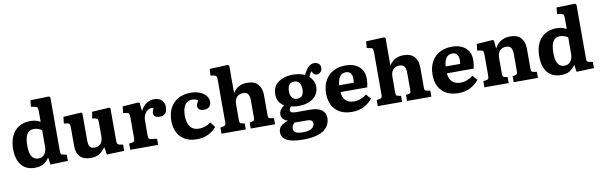

<svg xmlns="http://www.w3.org/2000/svg" viewBox="-58 -1374 6923 2210"><g transform="rotate(-10 3403.5 -268.5)"><path d="M251 14Q146 14 91.5 -53.5Q37 -121 37 -241Q37 -328 66.5 -392Q96 -456 152.5 -491Q209 -526 288 -526Q323 -526 352.5 -518Q382 -510 404 -497V-623Q404 -653 397 -664Q390 -675 363 -679L324 -686L331 -761L549 -767L563 -752V-122Q563 -99 568.5 -91Q574 -83 596 -79L634 -71V1L430 8L418 -72H414Q389 -34 350.5 -10Q312 14 251 14ZM305 -85Q351 -85 377.5 -118Q404 -151 404 -209V-399Q384 -413 360.5 -421Q337 -429 310 -429Q204 -429 204 -252Q204 -85 305 -85Z M899 14Q818 14 776.5 -30.5Q735 -75 735 -157V-363Q735 -395 730 -408Q725 -421 702 -425L664 -431L672 -507L879 -520L894 -511V-198Q894 -140 910 -118Q926 -96 965 -96Q1012 -96 1037.5 -126.5Q1063 -157 1063 -215V-364Q1063 -400 1057 -410.5Q1051 -421 1029 -425L995 -431L1007 -507L1207 -520L1222 -511V-135Q1222 -106 1228.5 -95Q1235 -84 1254 -80L1293 -73V0L1089 7L1075 -79H1071Q1042 -38 1004.5 -12Q967 14 899 14Z M1364 0V-72L1404 -79Q1420 -82 1425 -92Q1430 -102 1430 -128V-363Q1430 -396 1424.5 -408.5Q1419 -421 1397 -425L1356 -431L1364 -507L1548 -520L1564 -511L1574 -420H1577Q1601 -469 1642.5 -497.5Q1684 -526 1735 -526Q1789 -526 1821 -496.5Q1853 -467 1853 -417Q1853 -316 1766 -316Q1729 -316 1711 -331Q1693 -346 1693 -368Q1693 -380 1696.5 -392Q1700 -404 1710 -426Q1681 -437 1653 -422.5Q1625 -408 1607 -375.5Q1589 -343 1589 -299V-126Q1589 -102 1594 -92.5Q1599 -83 1617 -81L1690 -71V0Z M2142 14Q2020 14 1953.5 -57Q1887 -128 1887 -246Q1887 -330 1919.5 -393Q1952 -456 2013.5 -491Q2075 -526 2161 -526Q2224 -526 2269.5 -506.5Q2315 -487 2340 -456Q2365 -425 2365 -388Q2365 -354 2345 -330Q2325 -306 2282 -306Q2247 -306 2227.5 -320.5Q2208 -335 2208 -362Q2208 -373 2213.5 -387Q2219 -401 2233 -427Q2216 -436 2199.5 -440.5Q2183 -445 2159 -445Q2109 -445 2079.5 -401Q2050 -357 2050 -278Q2050 -192 2085 -147Q2120 -102 2188 -102Q2224 -102 2257 -113Q2290 -124 2325 -150L2372 -89Q2334 -44 2277 -15Q2220 14 2142 14Z M2430 0V-71L2468 -79Q2484 -82 2489.5 -91Q2495 -100 2495 -125V-614Q2495 -648 2488 -659.5Q2481 -671 2457 -675L2421 -681L2427 -758L2639 -767L2654 -756V-441L2656 -437Q2680 -478 2722 -502Q2764 -526 2821 -526Q2908 -526 2948.5 -478.5Q2989 -431 2989 -355V-117Q2989 -96 2994.5 -88Q3000 -80 3020 -77L3056 -71V0H2772V-70L2802 -76Q2819 -79 2824.5 -87Q2830 -95 2830 -119V-313Q2830 -369 2813 -393Q2796 -417 2756 -417Q2711 -417 2682.5 -388.5Q2654 -360 2654 -298V-122Q2654 -99 2658.5 -89.5Q2663 -80 2679 -77L2714 -70V0Z M3345 230Q3217 230 3156.5 197.5Q3096 165 3096 101Q3096 53 3127.5 28Q3159 3 3205 -14V-17Q3169 -28 3152 -51Q3135 -74 3135 -100Q3135 -125 3148.5 -147Q3162 -169 3194 -196V-199Q3158 -220 3138 -254.5Q3118 -289 3118 -338Q3118 -401 3150 -443Q3182 -485 3237 -506Q3292 -527 3360 -527Q3387 -527 3425 -520.5Q3463 -514 3495 -499Q3520 -553 3550 -584Q3580 -615 3620 -615Q3648 -615 3670.5 -598.5Q3693 -582 3693 -549Q3693 -522 3675 -501Q3657 -480 3631 -480Q3616 -480 3604.5 -488Q3593 -496 3584 -510L3573 -528Q3563 -516 3555.5 -501Q3548 -486 3540 -470Q3564 -445 3581 -415Q3598 -385 3598 -342Q3598 -290 3569.5 -248.5Q3541 -207 3487.5 -183.5Q3434 -160 3360 -160Q3334 -160 3311.5 -163Q3289 -166 3272 -171Q3251 -149 3251 -132Q3251 -109 3269.5 -102Q3288 -95 3319 -95H3483Q3573 -95 3617.5 -61.5Q3662 -28 3662 34Q3662 69 3647.5 103.5Q3633 138 3598.5 166.5Q3564 195 3502 212.5Q3440 230 3345 230ZM3359 -245Q3437 -245 3437 -342Q3437 -395 3415.5 -420.5Q3394 -446 3356 -446Q3315 -446 3297 -417.5Q3279 -389 3279 -344Q3279 -299 3299.5 -272Q3320 -245 3359 -245ZM3361 147Q3423 147 3458 125Q3493 103 3493 67Q3493 20 3425 20H3280Q3248 47 3248 84Q3248 118 3275.5 132.5Q3303 147 3361 147Z M3958 14Q3830 14 3763 -57Q3696 -128 3696 -244Q3696 -333 3730.5 -396Q3765 -459 3827 -492.5Q3889 -526 3970 -526Q4069 -526 4128 -475.5Q4187 -425 4187 -334Q4187 -283 4175 -234H3862Q3865 -170 3901 -135.5Q3937 -101 3996 -101Q4041 -101 4077 -115.5Q4113 -130 4146 -155L4195 -99Q4156 -49 4095 -17.5Q4034 14 3958 14ZM3861 -314H4031Q4035 -335 4035 -361Q4035 -402 4016 -425Q3997 -448 3961 -448Q3914 -448 3889.5 -411Q3865 -374 3861 -314Z M4257 0V-71L4295 -79Q4311 -82 4316.5 -91Q4322 -100 4322 -125V-614Q4322 -648 4315 -659.5Q4308 -671 4284 -675L4248 -681L4254 -758L4466 -767L4481 -756V-441L4483 -437Q4507 -478 4549 -502Q4591 -526 4648 -526Q4735 -526 4775.5 -478.5Q4816 -431 4816 -355V-117Q4816 -96 4821.5 -88Q4827 -80 4847 -77L4883 -71V0H4599V-70L4629 -76Q4646 -79 4651.5 -87Q4657 -95 4657 -119V-313Q4657 -369 4640 -393Q4623 -417 4583 -417Q4538 -417 4509.5 -388.5Q4481 -360 4481 -298V-122Q4481 -99 4485.5 -89.5Q4490 -80 4506 -77L4541 -70V0Z M5202 14Q5074 14 5007 -57Q4940 -128 4940 -244Q4940 -333 4974.5 -396Q5009 -459 5071 -492.5Q5133 -526 5214 -526Q5313 -526 5372 -475.5Q5431 -425 5431 -334Q5431 -283 5419 -234H5106Q5109 -170 5145 -135.5Q5181 -101 5240 -101Q5285 -101 5321 -115.5Q5357 -130 5390 -155L5439 -99Q5400 -49 5339 -17.5Q5278 14 5202 14ZM5105 -314H5275Q5279 -335 5279 -361Q5279 -402 5260 -425Q5241 -448 5205 -448Q5158 -448 5133.5 -411Q5109 -374 5105 -314Z M5503 0V-71L5543 -79Q5558 -82 5563.5 -91Q5569 -100 5569 -127V-366Q5569 -398 5563 -410Q5557 -422 5534 -425L5495 -431L5503 -507L5690 -520L5705 -511L5713 -420H5716Q5741 -469 5786.5 -497.5Q5832 -526 5894 -526Q5981 -526 6021.5 -478.5Q6062 -431 6062 -355V-118Q6062 -97 6067.5 -88.5Q6073 -80 6092 -77L6129 -71V0H5845V-70L5875 -76Q5892 -79 5897.5 -87.5Q5903 -96 5903 -118V-313Q5903 -370 5886 -393.5Q5869 -417 5829 -417Q5784 -417 5756 -388.5Q5728 -360 5728 -298V-121Q5728 -99 5732.5 -89.5Q5737 -80 5752 -77L5787 -70V0Z M6400 14Q6295 14 6240.5 -53.5Q6186 -121 6186 -241Q6186 -328 6215.5 -392Q6245 -456 6301.5 -491Q6358 -526 6437 -526Q6472 -526 6501.5 -518Q6531 -510 6553 -497V-623Q6553 -653 6546 -664Q6539 -675 6512 -679L6473 -686L6480 -761L6698 -767L6712 -752V-122Q6712 -99 6717.5 -91Q6723 -83 6745 -79L6783 -71V1L6579 8L6567 -72H6563Q6538 -34 6499.5 -10Q6461 14 6400 14ZM6454 -85Q6500 -85 6526.5 -118Q6553 -151 6553 -209V-399Q6533 -413 6509.5 -421Q6486 -429 6459 -429Q6353 -429 6353 -252Q6353 -85 6454 -85Z"/></g></svg>

Font: Literata
Style: Bold
Weight: 700
Designer: Latin by Veronika Burian and Jose Scaglione. Greek by Irene Vlachou. Cyrillic by Vera Evstafieva.
Foundry: TypeTogether
Version: Version 3.103; ttfautohint (v1.8.4.7-5d5b);gftools[0.9.29]